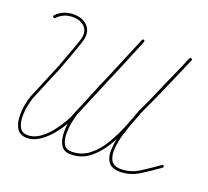

<svg xmlns="http://www.w3.org/2000/svg" viewBox="-101 -676 878 809"><g transform="rotate(20 338.0 -272.0)"><path d="M23 -510Q19 -514 23 -519Q55 -551 100 -551Q144 -551 166 -524.5Q188 -498 174 -455Q163 -421 151 -389Q139 -357 127 -324Q127 -324 127 -324Q127 -324 127 -324Q127 -324 127 -323.5Q127 -323 127 -323Q110 -283 93 -242Q76 -201 59 -160Q54 -146 49 -121Q44 -96 44.5 -69.5Q45 -43 55.5 -24.5Q66 -6 92 -6Q117 -6 141.5 -22Q166 -38 186.5 -63Q207 -88 222.5 -114.5Q238 -141 245 -162Q245 -162 245 -162Q245 -162 245 -162Q245 -162 245 -162Q245 -162 245 -162Q261 -199 276 -235.5Q291 -272 306 -309Q306 -309 306 -309Q306 -309 306 -309Q306 -309 306 -309Q306 -309 306 -309Q333 -368 357.5 -428Q382 -488 407 -548Q409 -553 414 -551Q420 -549 418 -543Q393 -483 368.5 -423Q344 -363 317 -304Q317 -304 317 -304Q317 -304 317 -305Q317 -305 317 -305Q317 -305 317 -305Q302 -268 287 -231Q272 -194 257 -158Q257 -158 257 -158Q257 -158 257 -158Q257 -158 257 -158Q257 -158 257 -158Q248 -135 232 -107Q216 -79 193.5 -53Q171 -27 145 -10.5Q119 6 92 6Q62 6 48.5 -13.5Q35 -33 33 -62Q31 -91 36 -119Q41 -147 48 -165Q81 -245 116 -328Q116 -328 116 -328Q116 -328 116 -328Q116 -328 116 -328Q116 -328 116 -328Q127 -360 139.5 -392.5Q152 -425 163 -458Q175 -496 156.5 -517.5Q138 -539 100 -539Q60 -539 32 -510Q28 -506 23 -510ZM418 -543Q378 -447 338 -351.5Q298 -256 258 -160Q258 -160 258 -160Q258 -160 258 -160Q258 -160 258 -160Q258 -160 258 -160Q253 -146 248 -120.5Q243 -95 243 -68Q243 -41 253 -22.5Q263 -4 288 -4Q333 -4 366.5 -30.5Q400 -57 424.5 -98Q449 -139 466.5 -182.5Q484 -226 496 -260Q496 -260 496 -260Q496 -260 496 -260Q496 -261 496 -261Q496 -261 496 -261Q506 -281 515.5 -302Q525 -323 535 -344Q557 -393 578.5 -443Q600 -493 621 -543Q624 -549 629 -546Q635 -544 633 -539Q611 -488 589.5 -438Q568 -388 546 -339Q536 -318 526.5 -297Q517 -276 507 -256Q507 -256 507 -256Q507 -256 507 -256Q507 -256 507 -256Q507 -256 507 -256Q494 -220 476 -175Q458 -130 432 -88Q406 -46 371 -19Q336 8 288 8Q259 8 246 -12Q233 -32 231.5 -61Q230 -90 235 -118.5Q240 -147 246 -164Q246 -164 246 -164Q246 -164 246 -164Q246 -164 246 -164Q246 -164 246 -164Q286 -260 326.5 -356Q367 -452 407 -548Q409 -553 414 -551Q420 -549 418 -543ZM632 -539Q601 -467 569.5 -395Q538 -323 506 -252Q506 -252 506.5 -252Q507 -252 507 -252Q507 -252 507 -252Q507 -252 507 -252Q501 -238 490 -209Q479 -180 468.5 -145.5Q458 -111 455.5 -79.5Q453 -48 464 -27.5Q475 -7 508 -6Q553 -6 592.5 -31.5Q632 -57 667 -82Q671 -85 675 -80Q678 -76 673 -72Q637 -46 596 -20Q555 6 508 6Q470 5 456 -16Q442 -37 443.5 -70Q445 -103 455 -139.5Q465 -176 477 -207.5Q489 -239 495 -256Q495 -256 495 -256Q495 -256 495 -256Q495 -256 495.5 -256Q496 -256 496 -256Q527 -328 558.5 -400Q590 -472 622 -543Q624 -549 629 -546Q635 -544 632 -539Z"/></g></svg>

Font: FRB American Cursive Guidelines Thin
Style: Italic
Weight: 100
Italic angle: -25°
Version: Version 2.0;Modular Font Editor K font №1